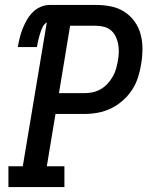

<svg xmlns="http://www.w3.org/2000/svg" viewBox="-20 -755 640 775"><path d="M14 0V-84H72L169 -665Q157 -657 151 -643.5Q145 -630 141 -617Q137 -604 134 -591Q131 -578 129 -565H52Q55 -584 59.5 -602Q64 -620 71 -638Q78 -656 87.5 -673Q97 -690 111 -704.5Q125 -719 143.5 -727Q162 -735 180 -735H368Q399 -735 428.5 -729Q458 -723 482 -707.5Q506 -692 523 -668.5Q540 -645 547.5 -617Q555 -589 555 -558.5Q555 -528 550 -498Q546 -471 537.5 -444Q529 -417 513.5 -393Q498 -369 476 -349.5Q454 -330 428 -317.5Q402 -305 375 -300Q348 -295 321 -295H204L169 -84H240V0ZM218 -379H321Q337 -379 354 -382.5Q371 -386 386.5 -395Q402 -404 414 -417Q426 -430 435 -445.5Q444 -461 448.5 -477.5Q453 -494 456 -511Q459 -527 459.5 -544Q460 -561 457 -577Q454 -593 447 -607.5Q440 -622 428.5 -632Q417 -642 401 -646.5Q385 -651 368 -651H263Z"/></svg>

Font: Iosevka Etoile Medium Oblique
Style: Regular
Weight: 500
Italic angle: -9°
Designer: Belleve Invis
Foundry: Belleve Invis
Version: Version 15.5.2; ttfautohint (v1.8.4)